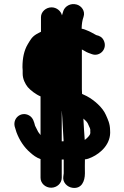

<svg xmlns="http://www.w3.org/2000/svg" viewBox="-20 -775 609 940"><path d="M91 -431V-414.3C91 -388 103.2 -364.7 115.6 -348.8C128.7 -333.4 155.7 -312.4 178.5 -303.2V-113.8C174.9 -117.9 170.5 -123.7 167 -129.1L151.6 -159.5C147 -177.4 142.3 -198.8 122.2 -210C82.3 -232.2 36.7 -193.9 54.4 -147.7L60.4 -128.1C74.9 -88.7 98.4 -53 128.5 -27.7C141.7 -15.7 158.2 -2.9 178.5 3.8V95.5C178.5 122.1 201.9 144 230.4 144C258.9 144 282.3 122.1 282.3 95.5V6H291.9V73.5C291.9 77.2 290.6 85.1 289.8 90.6C286.1 118.3 309.5 140.9 334.6 144.4C379.1 150.7 395.7 113 395.7 73.5C395.7 68.2 394.9 5.3 395.8 5.2C406.1 4.5 417.4 0.7 429.8 -5.3C473.4 -25.5 524.5 -70.9 519 -137C518.7 -170.3 507.9 -190.4 498.4 -212.2C482.3 -250 440 -285.5 404.9 -304.3L389.9 -311.4C387.3 -312.3 385.6 -313.1 381.8 -315.2C381.7 -322.2 381.4 -329.8 380.8 -338.3V-532.8C383.8 -531.4 390.7 -527.9 392.6 -526.5C405.9 -517.8 417.4 -514.5 429.8 -509.9C468.5 -495.6 508.3 -535.8 487.7 -577.4C480 -593.1 467.8 -599.5 451 -603.3C437.6 -610.1 421.1 -621 404.2 -626.8C399 -629 390 -633 379.7 -634.5C380.1 -657.2 382.9 -675.7 388.9 -692.3C398.7 -721 378.8 -746.1 355.9 -752.7C324.7 -761.8 297.3 -743.2 290.2 -721.8C287.5 -714.4 285.5 -707.8 283.4 -699.7C278.7 -720.3 258 -739 232.5 -739C204.5 -739 180.6 -716.8 180.6 -691.4V-619.5C172.5 -615.9 166.3 -611.6 157.8 -607.4C135.4 -593.7 128.9 -579.6 116 -558.6C97.7 -527.9 90 -490.6 90 -445.8V-445.3C90.6 -440.3 91 -435.4 91 -431ZM291.4 -83.4C288.4 -83.4 286 -83.3 282.3 -83.1V-236.3C286.5 -186.7 287.7 -134.8 291.4 -83.4ZM422 -123.9V-123C422 -112.4 403.5 -96.1 394.9 -89.9C392.3 -122.5 390 -158.2 388.3 -194.5C397.4 -186.8 406 -178.1 409.7 -170.8L417.9 -152.4C419.7 -149.6 420.5 -147 422 -141.1V-128.8C422.6 -127.6 422.6 -126.1 422 -123.9Z"/></svg>

Font: HoneyBee
Style: Blk
Weight: 700
Foundry: Cannot Into Space Fonts
Version: Version 0.89